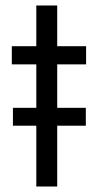

<svg xmlns="http://www.w3.org/2000/svg" viewBox="-20 -678 357 698"><path d="M293 -444H188V-286H292V-221H188V0H112V-221H27V-286H112V-444H23V-510H112V-658H188V-510H293Z"/></svg>

Font: Assailand
Style: Regular
Weight: 400
Designer: Hector Gatti with collaboration of the Omnibus-Type team
Foundry: Omnibus-Type
Version: Version 0.072;October 19, 2019;FontCreator 12.0.0.2547 64-bi